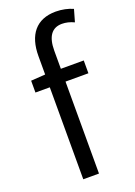

<svg xmlns="http://www.w3.org/2000/svg" viewBox="-154 -870 654 930"><g transform="rotate(-20 173.5 -404.5)"><path d="M33 -474H107V0H188V-474H306V-540H188V-633C188 -705 214 -743 267 -743C287 -743 308 -738 329 -728L347 -791C322 -802 291 -809 259 -809C157 -809 107 -743 107 -635V-540L33 -535Z"/></g></svg>

Font: Noto Sans CJK SC DemiLight
Style: Regular
Weight: 350
Designer: Ryoko NISHIZUKA 西塚涼子 (kana, bopomofo & ideographs); Paul D. Hunt (Latin, Greek & Cyrillic); Sandoll Communications 산돌커뮤니
Foundry: Adobe
Version: Version 2.004;hotconv 1.0.118;makeotfexe 2.5.65603